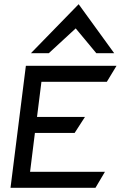

<svg xmlns="http://www.w3.org/2000/svg" viewBox="-20 -893 574 913"><path d="M212 -640 340 -758 438 -640H523L354 -873L127 -640ZM177 -504H488L534 -580H103L30 0H434L479 -76H123L146 -261H335L384 -337H156Z"/></svg>

Font: Charger
Style: BdIt
Weight: 400
Designer: Jasper
Foundry: Cannot Into Space Fonts
Version: Version 0.98